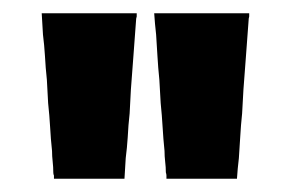

<svg xmlns="http://www.w3.org/2000/svg" viewBox="-20 -730 439 290"><path d="M60.5 -469.7Q60.5 -477.5 59.6 -485.4Q58.6 -494.1 58.6 -502Q56.6 -520.5 55.7 -538.1Q54.7 -555.7 52.7 -574.2Q51.8 -591.8 50.8 -609.4Q48.8 -627.9 47.9 -645.5Q46.9 -662.1 44.9 -677.7Q43.9 -694.3 43 -710Q45.9 -710 48.8 -710Q50.8 -710 53.7 -710Q67.4 -710 81.1 -710Q95.7 -710 109.4 -710Q119.1 -710 127.9 -710Q137.7 -710 147.5 -710Q157.2 -710 167 -710Q176.8 -710 186.5 -710Q186.5 -707 186.5 -705.1Q185.5 -702.1 185.5 -699.2Q183.6 -672.9 181.6 -646.5Q179.7 -621.1 177.7 -594.7Q176.8 -577.1 175.8 -558.6Q173.8 -541 172.9 -522.5Q171.9 -506.8 169.9 -491.2Q168.9 -475.6 168 -460Q166 -460 163.1 -460Q161.1 -460 159.2 -460Q148.4 -460 138.7 -460Q128.9 -460 119.1 -460Q112.3 -460 105.5 -460Q98.6 -460 90.8 -460Q84 -460 76.2 -460Q69.3 -460 61.5 -460Q61.5 -461.9 61.5 -464.8Q60.5 -466.8 60.5 -469.7ZM230.5 -469.7Q230.5 -477.5 229.5 -485.4Q228.5 -494.1 228.5 -502Q226.6 -520.5 225.6 -538.1Q224.6 -555.7 222.7 -574.2Q221.7 -591.8 220.7 -609.4Q218.8 -627.9 217.8 -645.5Q216.8 -662.1 215.8 -677.7Q213.9 -694.3 212.9 -710Q215.8 -710 218.8 -710Q220.7 -710 223.6 -710Q237.3 -710 252 -710Q265.6 -710 279.3 -710Q289.1 -710 297.9 -710Q307.6 -710 317.4 -710Q327.1 -710 336.9 -710Q346.7 -710 356.4 -710Q356.4 -707 356.4 -705.1Q355.5 -702.1 355.5 -699.2Q353.5 -672.9 351.6 -646.5Q349.6 -621.1 347.7 -594.7Q346.7 -577.1 345.7 -558.6Q343.8 -541 342.8 -522.5Q341.8 -506.8 340.8 -491.2Q338.9 -475.6 337.9 -460Q335.9 -460 333 -460Q331.1 -460 329.1 -460Q318.4 -460 308.6 -460Q298.8 -460 289.1 -460Q282.2 -460 275.4 -460Q268.6 -460 261.7 -460Q253.9 -460 246.1 -460Q239.3 -460 231.4 -460Q231.4 -461.9 231.4 -464.8Q231.4 -466.8 230.5 -469.7Z"/></svg>

Font: LeFont
Style: Bold
Weight: 800
Designer: Leryon MEDIA
Version: Version 1.0